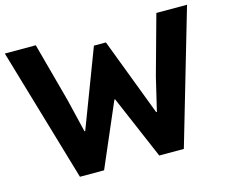

<svg xmlns="http://www.w3.org/2000/svg" viewBox="-101 -859 1183 998"><g transform="rotate(-15 490.5 -360.0)"><path d="M211.9 0 0.5 -719.7H167L252.9 -401.4L295.9 -222.2H299.8L458.5 -639.6H522.9L681.6 -222.2H685.5L728 -401.4L815.9 -719.7H981L771 0H638.7L492.7 -341.3H488.8L341.8 0Z"/></g></svg>

Font: Reddit Sans ExtraBold
Style: Regular
Weight: 800
Designer: Stephen Hutchings
Foundry: Reddit
Version: Version 1.014; ttfautohint (v1.8.4.7-5d5b)